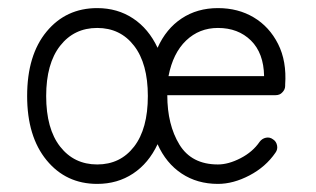

<svg xmlns="http://www.w3.org/2000/svg" viewBox="-20 -441 780 474"><path d="M220 13Q143 13 95 -45.5Q47 -104 47 -204Q47 -305 95 -363Q143 -421 220 -421Q270 -421 308.5 -395.5Q347 -370 369 -323Q390 -370 428.5 -395.5Q467 -421 518 -421Q568 -421 606.5 -398Q645 -375 666.5 -332.5Q688 -290 684 -232V-229Q684 -220 677 -213Q671 -206 660 -206H393Q393 -133 423 -84Q453 -35 518 -35Q544 -35 574 -50.5Q604 -66 621 -91Q627 -99 636.5 -101Q646 -103 654 -97Q662 -92 664 -82Q666 -72 660 -64Q636 -29 596 -8Q556 13 518 13Q467 13 428.5 -12.5Q390 -38 369 -85Q347 -38 308.5 -12.5Q270 13 220 13ZM220 -35Q277 -35 311 -79Q345 -123 345 -204Q345 -284 311 -328Q277 -372 220 -372Q163 -372 128.5 -328Q94 -284 94 -204Q94 -123 128.5 -79Q163 -35 220 -35ZM396 -253H632Q631 -310 599.5 -341Q568 -372 518 -372Q472 -372 439.5 -341Q407 -310 396 -253Z"/></svg>

Font: Zen Kurenaido
Style: Regular
Weight: 400
Designer: Yoshimichi Ohira
Foundry: Positype
Version: Version 1.001